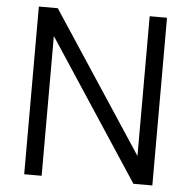

<svg xmlns="http://www.w3.org/2000/svg" viewBox="-53 -792 839 844"><g transform="rotate(5 367.0 -370.0)"><path d="M84.5 0V-740H168L593.5 -93H573.5V-740H650V0H566.5L141.5 -647H161.5V0Z"/></g></svg>

Font: Encode Sans SC Condensed Thin
Style: Regular
Weight: 400
Version: Version 3.002